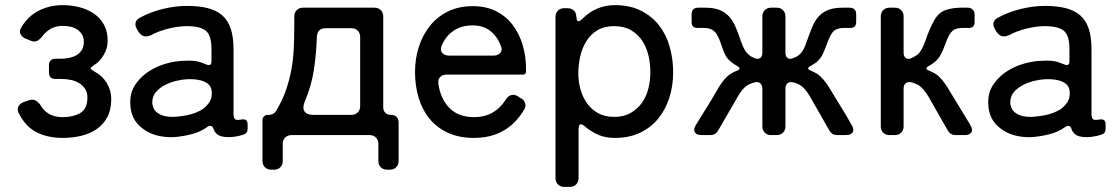

<svg xmlns="http://www.w3.org/2000/svg" viewBox="-20 -527 4367 749"><path d="M225 11Q166 11 122 -11.5Q78 -34 52 -88Q46 -102 52.5 -113Q59 -124 73 -129L93 -136Q108 -141 119.5 -134.5Q131 -128 139 -115Q166 -70 225 -70Q265 -70 293 -86Q321 -102 321 -147Q321 -167 311.5 -181Q302 -195 287.5 -203.5Q273 -212 255 -215.5Q237 -219 220 -219H196Q171 -219 171 -244V-274Q171 -285 178 -291.5Q185 -298 196 -298H220Q236 -298 251.5 -301.5Q267 -305 279.5 -312.5Q292 -320 299.5 -333Q307 -346 307 -364Q307 -381 299.5 -393Q292 -405 280.5 -412.5Q269 -420 254.5 -423Q240 -426 225 -426Q191 -426 168 -408Q161 -403 155 -397Q149 -391 144 -384Q138 -376 130 -370.5Q122 -365 113 -365Q105 -365 98 -369L78 -377Q64 -384 59.5 -395.5Q55 -407 63 -420Q89 -464 131.5 -485.5Q174 -507 225 -507Q258 -507 289.5 -499Q321 -491 345.5 -474.5Q370 -458 385 -431.5Q400 -405 400 -367Q400 -340 385 -313.5Q370 -287 347 -273Q333 -264 333.5 -260Q334 -256 348 -248Q378 -233 396 -204Q414 -175 414 -141Q414 -99 398.5 -70Q383 -41 356.5 -23Q330 -5 296 3Q262 11 225 11Z M656 8Q582 10 536 -26Q488 -61 488 -128Q488 -168 508.5 -198Q529 -228 560.5 -248.5Q592 -269 630 -279.5Q668 -290 703 -290Q737 -292 760 -285L784 -276Q790 -273 795 -273Q805 -273 805 -288V-335Q805 -389 783 -407Q761 -425 709 -425Q676 -425 637.5 -415.5Q599 -406 570 -390Q558 -385 550 -385Q532 -385 520 -403L514 -414Q506 -427 509 -439Q512 -451 526 -458Q566 -480 615 -492Q664 -504 709 -504Q755 -504 789.5 -495.5Q824 -487 846.5 -467.5Q869 -448 880 -415.5Q891 -383 891 -335V-82Q891 -63 901 -60Q908 -58 924 -61Q946 -64 946 -42V-24Q946 -7 930 -2L913 3Q891 8 872 8Q840 8 826 -4Q822 -8 818.5 -12.5Q815 -17 813 -24Q809 -36 800 -36Q794 -36 789 -32Q762 -12 725.5 -3Q689 6 656 8ZM657 -71Q673 -72 691.5 -74.5Q710 -77 727.5 -82Q745 -87 761 -95.5Q777 -104 788 -117Q808 -138 806 -168Q805 -196 778 -208Q752 -220 710 -218Q691 -217 667.5 -211.5Q644 -206 623 -195Q602 -184 588 -167.5Q574 -151 574 -127Q576 -98 597 -85Q620 -70 657 -71Z M1004 101V-58Q1004 -67 1010 -73Q1016 -79 1026 -79H1029Q1047 -79 1057 -94Q1081 -134 1095 -174Q1109 -214 1116.5 -254.5Q1124 -295 1126 -337.5Q1128 -380 1128 -425V-463Q1128 -478 1137.5 -487.5Q1147 -497 1162 -497H1441Q1456 -497 1465.5 -487.5Q1475 -478 1475 -463V-109Q1475 -95 1483 -87Q1491 -79 1505 -79Q1519 -79 1527 -71Q1535 -63 1535 -49V101Q1535 116 1525.5 125.5Q1516 135 1501 135H1490Q1475 135 1465.5 125.5Q1456 116 1456 101V34Q1456 19 1446.5 9.5Q1437 0 1422 0H1117Q1102 0 1092.5 9.5Q1083 19 1083 34V101Q1083 116 1073.5 125.5Q1064 135 1049 135H1038Q1023 135 1013.5 125.5Q1004 116 1004 101ZM1202 -79H1351Q1366 -79 1375.5 -88.5Q1385 -98 1385 -113V-383Q1385 -398 1375.5 -407.5Q1366 -417 1351 -417H1251Q1218 -417 1216 -383Q1214 -317 1204.5 -254.5Q1195 -192 1169 -131Q1159 -107 1167.5 -93Q1176 -79 1202 -79Z M1829 11Q1771 11 1727.5 -9Q1684 -29 1655.5 -64Q1627 -99 1613 -146Q1599 -193 1599 -246Q1599 -298 1614 -344.5Q1629 -391 1657.5 -426.5Q1686 -462 1728 -482.5Q1770 -503 1824 -503Q1877 -503 1916 -483Q1955 -463 1980.5 -429Q2006 -395 2019 -351Q2032 -307 2032 -260V-248Q2032 -236 2020 -236H1722Q1706 -236 1697 -226.5Q1688 -217 1690 -201Q1698 -142 1733 -106Q1768 -70 1830 -70Q1909 -70 1952 -137Q1964 -157 1982 -157Q1993 -157 2004 -149L2015 -142Q2026 -135 2029 -123Q2032 -111 2025 -100Q1960 11 1829 11ZM1733 -310H1904Q1922 -310 1931.5 -320.5Q1941 -331 1934 -348Q1920 -385 1892.5 -406.5Q1865 -428 1823 -428Q1781 -428 1750 -407.5Q1719 -387 1703 -349Q1696 -332 1705 -321Q1714 -310 1733 -310Z M2147 168V-461Q2147 -476 2156.5 -485.5Q2166 -495 2181 -495H2194Q2209 -495 2218.5 -486Q2228 -477 2228 -462L2229 -461Q2229 -444 2237 -444Q2242 -444 2251 -453Q2305 -507 2379 -507Q2437 -507 2480 -485.5Q2523 -464 2551 -428Q2579 -392 2592.5 -344.5Q2606 -297 2606 -245Q2606 -192 2591 -145.5Q2576 -99 2547.5 -64Q2519 -29 2476.5 -9Q2434 11 2379 11Q2332 11 2298 -9Q2279 -19 2264 -32Q2253 -42 2246 -42Q2237 -42 2237 -21V168Q2237 183 2227.5 192.5Q2218 202 2203 202H2181Q2166 202 2156.5 192.5Q2147 183 2147 168ZM2376 -71Q2413 -71 2439.5 -86Q2466 -101 2483.5 -125Q2501 -149 2509 -180.5Q2517 -212 2517 -245Q2517 -279 2509.5 -311Q2502 -343 2485 -368.5Q2468 -394 2441 -409.5Q2414 -425 2376 -425Q2337 -425 2310.5 -409Q2284 -393 2267.5 -366.5Q2251 -340 2243.5 -307Q2236 -274 2236 -241Q2236 -209 2244.5 -178.5Q2253 -148 2270 -124Q2287 -100 2313.5 -85.5Q2340 -71 2376 -71Z M2695 -40 2755 -137 2785 -188Q2799 -211 2814 -226Q2829 -241 2854 -251Q2876 -259 2855 -270Q2832 -283 2819.5 -297.5Q2807 -312 2799 -338Q2786 -377 2777 -392Q2766 -408 2754 -413Q2742 -418 2724 -418H2701Q2678 -418 2678 -441V-471Q2678 -497 2704 -497H2730Q2766 -497 2788.5 -487.5Q2811 -478 2826 -460.5Q2841 -443 2851 -418.5Q2861 -394 2871 -365Q2884 -326 2902 -313Q2907 -308 2913 -305Q2919 -302 2927 -299Q2939 -295 2946.5 -301.5Q2954 -308 2954 -321V-463Q2954 -478 2963.5 -487.5Q2973 -497 2988 -497H3010Q3025 -497 3034.5 -487.5Q3044 -478 3044 -463V-321Q3044 -308 3051.5 -301.5Q3059 -295 3071 -299Q3079 -302 3085.5 -305Q3092 -308 3097 -313Q3115 -326 3127 -365Q3138 -396 3148 -420.5Q3158 -445 3173 -462Q3188 -479 3210.5 -488Q3233 -497 3268 -497H3294Q3320 -497 3320 -471V-441Q3320 -418 3297 -418H3274Q3257 -418 3244 -413Q3231 -408 3222 -392Q3217 -384 3211.5 -370.5Q3206 -357 3199 -338Q3187 -303 3167 -286Q3161 -281 3155 -277.5Q3149 -274 3143 -270Q3122 -259 3144 -251Q3151 -248 3157.5 -244.5Q3164 -241 3171 -237Q3192 -221 3213 -188L3279 -80Q3284 -71 3290 -61Q3296 -51 3302 -40Q3313 -22 3306.5 -11Q3300 0 3279 0H3246Q3226 0 3216 -17L3140 -150Q3122 -181 3102 -195Q3096 -198 3089 -201Q3082 -204 3073 -206Q3060 -209 3052 -202Q3044 -195 3044 -181V-34Q3044 -19 3034.5 -9.5Q3025 0 3010 0H2988Q2973 0 2963.5 -9.5Q2954 -19 2954 -34V-181Q2954 -195 2946 -202Q2938 -209 2925 -206Q2900 -200 2885.5 -186.5Q2871 -173 2858 -150L2781 -17Q2771 0 2751 0H2718Q2697 0 2690.5 -11Q2684 -22 2695 -40Z M3416 -34V-463Q3416 -478 3425.5 -487.5Q3435 -497 3450 -497H3471Q3486 -497 3495.5 -487.5Q3505 -478 3505 -463V-322Q3505 -308 3512.5 -301.5Q3520 -295 3533 -299Q3549 -306 3558 -313Q3575 -326 3589 -365Q3607 -418 3624 -447Q3641 -478 3668.5 -487.5Q3696 -497 3729 -497H3756Q3767 -497 3774.5 -489.5Q3782 -482 3782 -471V-441Q3782 -418 3759 -418H3736Q3718 -418 3706 -413Q3694 -408 3684 -392Q3679 -384 3673.5 -370.5Q3668 -357 3661 -338Q3651 -312 3639 -297.5Q3627 -283 3604 -270Q3583 -259 3605 -251Q3613 -248 3619.5 -244.5Q3626 -241 3633 -237Q3654 -221 3675 -188L3765 -40Q3776 -22 3769.5 -11Q3763 0 3742 0H3708Q3688 0 3678 -17L3602 -150Q3583 -182 3563 -195Q3557 -198 3550 -201Q3543 -204 3535 -206Q3521 -209 3513 -202Q3505 -195 3505 -181V-34Q3505 -19 3495.5 -9.5Q3486 0 3471 0H3450Q3435 0 3425.5 -9.5Q3416 -19 3416 -34Z M4003 8Q3929 10 3883 -26Q3835 -61 3835 -128Q3835 -168 3855.5 -198Q3876 -228 3907.5 -248.5Q3939 -269 3977 -279.5Q4015 -290 4050 -290Q4084 -292 4107 -285L4131 -276Q4137 -273 4142 -273Q4152 -273 4152 -288V-335Q4152 -389 4130 -407Q4108 -425 4056 -425Q4023 -425 3984.5 -415.5Q3946 -406 3917 -390Q3905 -385 3897 -385Q3879 -385 3867 -403L3861 -414Q3853 -427 3856 -439Q3859 -451 3873 -458Q3913 -480 3962 -492Q4011 -504 4056 -504Q4102 -504 4136.5 -495.5Q4171 -487 4193.5 -467.5Q4216 -448 4227 -415.5Q4238 -383 4238 -335V-82Q4238 -63 4248 -60Q4255 -58 4271 -61Q4293 -64 4293 -42V-24Q4293 -7 4277 -2L4260 3Q4238 8 4219 8Q4187 8 4173 -4Q4169 -8 4165.5 -12.5Q4162 -17 4160 -24Q4156 -36 4147 -36Q4141 -36 4136 -32Q4109 -12 4072.5 -3Q4036 6 4003 8ZM4004 -71Q4020 -72 4038.5 -74.5Q4057 -77 4074.5 -82Q4092 -87 4108 -95.5Q4124 -104 4135 -117Q4155 -138 4153 -168Q4152 -196 4125 -208Q4099 -220 4057 -218Q4038 -217 4014.5 -211.5Q3991 -206 3970 -195Q3949 -184 3935 -167.5Q3921 -151 3921 -127Q3923 -98 3944 -85Q3967 -70 4004 -71Z"/></svg>

Font: Higure Gothic Medium
Style: Regular
Weight: 500
Designer: Yoshimichi Ohira
Foundry: Positype
Version: Version 1.000